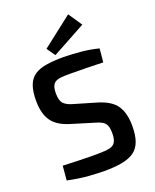

<svg xmlns="http://www.w3.org/2000/svg" viewBox="-170 -1026 914 1135"><g transform="rotate(-20 287.5 -459.0)"><path d="M289 -703Q340 -702 396.5 -697Q453 -692 507 -678L499 -593Q456 -594 399.5 -595.5Q343 -597 291 -597Q259 -597 236.5 -595Q214 -593 200 -585Q186 -577 179.5 -560.5Q173 -544 173 -515Q173 -470 191.5 -451Q210 -432 252 -421L388 -381Q470 -356 501 -308.5Q532 -261 532 -182Q532 -123 518 -85Q504 -47 475 -26Q446 -5 399 4Q352 13 286 13Q252 13 192.5 9Q133 5 57 -11L65 -101Q124 -99 164 -97.5Q204 -96 233 -96Q262 -96 287 -96Q333 -96 359 -102Q385 -108 395.5 -127Q406 -146 406 -182Q406 -213 398.5 -230.5Q391 -248 374 -258Q357 -268 330 -275L189 -318Q111 -342 79.5 -389Q48 -436 48 -515Q48 -574 62 -611.5Q76 -649 105 -668.5Q134 -688 179.5 -695.5Q225 -703 289 -703ZM401 -931 459 -845 248 -730 211 -783Z"/></g></svg>

Font: Exo 2 SemiBold
Style: Regular
Weight: 600
Designer: Natanael Gama
Foundry: Natanael Gama
Version: Version 2.010